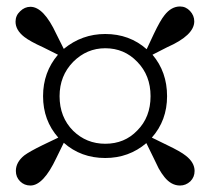

<svg xmlns="http://www.w3.org/2000/svg" viewBox="-20 -666 650 593"><path d="M404 -263Q445 -304 445 -369Q445 -433 404 -475Q364 -517 305 -517Q248 -517 206 -475Q164 -432 164 -369Q164 -304 206 -262Q247 -222 305 -222Q365 -222 404 -263ZM496 -218Q538 -198 554 -185Q581 -164 581 -138Q581 -119 568 -106Q554 -93 536 -93Q509 -93 488 -119Q479 -130 470 -146L455 -177L432 -224Q378 -178 305 -178Q230 -178 177 -225L154 -178Q114 -93 74 -93Q55 -93 42 -106Q29 -119 29 -138Q29 -165 55 -186Q71 -198 112 -218L160 -241Q113 -294 113 -369Q113 -443 159 -497L113 -520Q73 -538 55 -552Q28 -573 28 -599Q28 -618 42 -631Q56 -645 74 -645Q115 -645 154 -561L177 -515Q233 -561 305 -561Q380 -561 433 -514L455 -561Q475 -603 488 -619Q509 -646 536 -646Q554 -646 567 -632Q580 -618 580 -600Q580 -557 496 -520L451 -497Q496 -444 496 -369Q496 -294 449 -241Z"/></svg>

Font: Source Han Serif SC Heavy
Style: Regular
Weight: 900
Designer: Ryoko NISHIZUKA  (kana & ideographs); Frank Grießhammer (Latin, Greek & Cyrillic); Wenlong ZHANG  (bopomofo); Sandoll Co
Foundry: Adobe Systems Incorporated
Version: Version 1.001 October 20, 2017